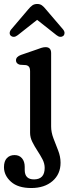

<svg xmlns="http://www.w3.org/2000/svg" viewBox="-45 -714 368 967"><path d="M212.5 -77Q212.5 -48 224.2 -17.2Q236 13.5 248 44.2Q260 75 260 105.5Q260 163 219.5 198Q179 233 112.5 233Q45.5 233 10.2 201.2Q-25 169.5 -25 128Q-25 98 -10.5 82.5Q4 67 28.5 67Q52 67 65.8 83.2Q79.5 99.5 79.5 126.5V142Q79.5 190 127 189.5Q180 189 180 131.5Q180 109.5 168.8 88Q157.5 66.5 143 44.5Q128.5 22.5 117.5 0.2Q106.5 -22 106.5 -45V-354Q106.5 -370.5 101.2 -377.2Q96 -384 86 -386L55 -388Q35.5 -393.5 35.5 -410Q35.5 -428.5 61 -437.5L136.5 -463.5Q151 -469 162.8 -472.8Q174.5 -476.5 184.5 -476.5Q212.5 -476.5 212.5 -446.5ZM44.5 -537Q24.5 -521.5 9.5 -534Q4 -538.5 3.8 -547.2Q3.5 -556 11.5 -566L97 -666.5Q108 -680 118 -687Q128 -694 142.5 -694Q156.5 -694 166.2 -687Q176 -680 186.5 -666.5L272.5 -566Q280.5 -556 280 -547.2Q279.5 -538.5 274.5 -534Q259 -521.5 239.5 -537L142 -614Z"/></svg>

Font: Fraunces 9pt S100
Style: Regular
Weight: 400
Version: Version 1.000; ttfautohint (v1.8.3)